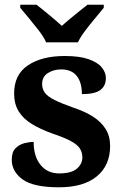

<svg xmlns="http://www.w3.org/2000/svg" viewBox="-20 -786 528 816"><path d="M231 10Q122 10 76 -23.5Q30 -57 30 -107Q30 -140 46 -156Q62 -172 84 -177.5Q106 -183 123 -183Q123 -121 152.5 -85Q182 -49 231 -49Q283 -49 306.5 -69Q330 -89 330 -117Q330 -139 319 -155.5Q308 -172 281 -186.5Q254 -201 207 -217Q153 -236 116 -258.5Q79 -281 59.5 -312.5Q40 -344 40 -389Q40 -469 99 -508.5Q158 -548 255 -548Q318 -548 356.5 -534.5Q395 -521 412.5 -499.5Q430 -478 430 -455Q430 -421 406.5 -403.5Q383 -386 328 -386Q328 -436 306 -463.5Q284 -491 240 -491Q208 -491 183.5 -475.5Q159 -460 159 -429Q159 -408 170.5 -392Q182 -376 212 -361Q242 -346 296 -327Q341 -312 375 -290.5Q409 -269 428.5 -238.5Q448 -208 448 -166Q448 -83 391.5 -36.5Q335 10 231 10ZM176 -606Q166 -629 145.5 -655.5Q125 -682 103.5 -708Q82 -734 66 -753V-766H135Q156 -750 188.5 -723Q221 -696 243 -676Q258 -690 278 -706.5Q298 -723 318 -739Q338 -755 352 -766H421V-753Q406 -734 384 -708Q362 -682 342 -655.5Q322 -629 311 -606Z"/></svg>

Font: Noto Serif Khojki
Style: Regular
Weight: 400
Designer: Juan Bruce
Version: Version 2.002